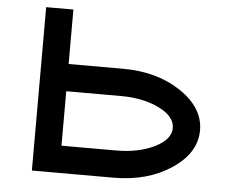

<svg xmlns="http://www.w3.org/2000/svg" viewBox="-52 -814 1105 878"><g transform="rotate(5 500.0 -375.0)"><path d="M125 0V-750H250V-500H500Q656.2 -500 765.6 -426.8Q875 -353.5 875 -250Q875 -146.5 765.6 -73.2Q656.2 0 500 0ZM250 -125H500Q603.5 -125 676.8 -161.1Q750 -197.3 750 -250Q750 -302.7 676.8 -338.9Q603.5 -375 500 -375H250Z"/></g></svg>

Font: Xanmono
Style: Regular
Weight: 400
Designer: GGBotNet
Foundry: GGBotNet
Version: 1.00